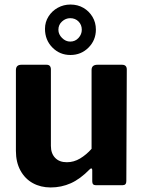

<svg xmlns="http://www.w3.org/2000/svg" viewBox="-20 -815 632 845"><path d="M274 -101Q305 -101 332.5 -117.5Q360 -134 383 -160V-507Q383 -530 409 -530H517Q538 -530 538 -509L536 -18Q536 0 520 0H401Q386 0 386 -17V-66Q386 -72 383 -73.5Q380 -75 375 -70Q333 -27 291.5 -8.5Q250 10 203 10Q159 10 124.5 -9Q90 -28 70 -64.5Q50 -101 50 -151V-506Q50 -530 74 -530H185Q204 -530 204 -509V-173Q204 -140 222.5 -120.5Q241 -101 274 -101ZM402 -685Q402 -638 369.5 -605.5Q337 -573 290 -573Q243 -573 210.5 -606Q178 -639 178 -688Q178 -718 193.5 -742.5Q209 -767 234.5 -781Q260 -795 290 -795Q322 -795 347 -780.5Q372 -766 387 -741Q402 -716 402 -685ZM340 -684Q340 -706 325.5 -720.5Q311 -735 289 -735Q269 -735 253 -720.5Q237 -706 237 -684Q237 -664 253 -648Q269 -632 289 -632Q311 -632 325.5 -648Q340 -664 340 -684Z"/></svg>

Font: Libre Franklin
Style: Bold
Weight: 700
Designer: Pablo Impallari, Rodrigo Fuenzalida, Nhung Nguyen
Foundry: Impallari Type
Version: Version 3.000